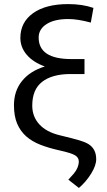

<svg xmlns="http://www.w3.org/2000/svg" viewBox="-20 -741 530 953"><path d="M430.7 -628.9Q366.2 -646.5 318.8 -646.5Q250 -646.5 210.9 -621.3Q171.9 -596.2 171.9 -554.7Q171.9 -447.8 334.5 -447.8H399.4V-373.5H326.2Q237.3 -372.6 188.7 -334.5Q140.1 -296.4 140.1 -216.8Q140.1 -162.1 175.3 -123.8Q210.4 -85.4 276.6 -69.6Q342.8 -53.7 373 -44.7Q403.3 -35.6 418.9 -25.9Q457.5 -2 457.5 49.3Q457.5 80.6 432.1 121.3Q406.7 162.1 371.6 191.9L319.3 150.9L347.2 119.6Q371.1 90.3 371.1 60.1Q371.1 41 352.5 29.8Q334 18.6 277.8 6.1Q221.7 -6.3 180.4 -22.5Q139.2 -38.6 110.1 -64.2Q81.1 -89.8 65.2 -127.2Q49.3 -164.6 49.3 -218.8Q49.3 -289.6 89.4 -339.1Q129.4 -388.7 202.6 -411.1Q145 -431.6 113 -468.8Q81.1 -505.9 81.1 -552.7Q81.1 -630.4 144 -675.5Q207 -720.7 318.4 -720.7Q389.2 -720.7 443.8 -701.7Z"/></svg>

Font: SteelSelectRoboto
Style: Roboto-Regular
Weight: 400
Designer: Google
Version: Version 2.137; 2017